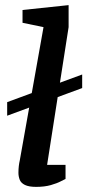

<svg xmlns="http://www.w3.org/2000/svg" viewBox="-20 -724 341 750"><path d="M8 -272V-325L301 -433V-380ZM121 6Q93 6 77.5 -1.5Q62 -9 57 -22Q52 -35 52 -49Q52 -63 53.5 -75.5Q55 -88 57 -96L150 -618L68 -635V-685L248 -704V-618L164 -80H236V-25Q233 -24 218 -16Q203 -8 178.5 -1Q154 6 121 6Z"/></svg>

Font: Faustina Light SemiBold
Style: Italic
Weight: 600
Italic angle: -8°
Version: Version 1.200